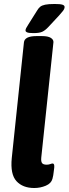

<svg xmlns="http://www.w3.org/2000/svg" viewBox="-20 -935 344 963"><path d="M152 8Q94 8 62.5 -26.5Q31 -61 39 -142L100 -722Q103 -754 163 -754H191Q221 -754 235 -745Q249 -736 248 -723L187 -145Q185 -125 191 -117Q197 -109 214 -109Q224 -109 232 -112Q240 -115 244 -115Q254 -115 252 -94Q250 -84 249 -70.5Q248 -57 243 -38Q237 -15 209.5 -3.5Q182 8 152 8ZM148 -769Q125 -769 116.5 -772.5Q108 -776 108 -782Q108 -788 111.5 -794.5Q115 -801 122 -812L166 -882Q173 -894 181.5 -901Q190 -908 206.5 -911.5Q223 -915 254 -915Q282 -915 293 -911.5Q304 -908 304 -900Q304 -891 296 -880.5Q288 -870 276 -857L222 -799Q206 -782 191.5 -775.5Q177 -769 148 -769Z"/></svg>

Font: Asap Semi Condensed Semi Condensed Regular
Style: Bold Italic
Weight: 700
Width: 4
Italic angle: -6°
Designer: Pablo Cosgaya
Foundry: Omnibus-Type
Version: Version 3.001; ttfautohint (v1.8.4.7-5d5b)